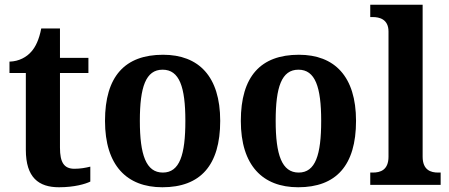

<svg xmlns="http://www.w3.org/2000/svg" viewBox="-20 -780 1895 810"><path d="M229 10C294 10 341 -4 361 -14V-77C341 -72 319 -68 294 -68C250 -68 233 -95 233 -157V-472H353V-536H233V-660H154C145 -613 130 -582 112 -562C93 -540 61 -521 20 -520V-472H89V-148C89 -31 143 10 229 10Z M665 10C825 10 909 -82 909 -270C909 -458 818 -549 668 -549C507 -549 423 -458 423 -270C423 -82 515 10 665 10ZM667 -52C596 -52 570 -127 570 -270C570 -413 595 -486 666 -486C737 -486 762 -413 762 -270C762 -127 738 -52 667 -52Z M1238 10C1398 10 1482 -82 1482 -270C1482 -458 1391 -549 1241 -549C1080 -549 996 -458 996 -270C996 -82 1088 10 1238 10ZM1240 -52C1169 -52 1143 -127 1143 -270C1143 -413 1168 -486 1239 -486C1310 -486 1335 -413 1335 -270C1335 -127 1311 -52 1240 -52Z M1542 0H1839V-52H1828C1798 -52 1763 -62 1763 -119V-760H1542V-708H1553C1579 -708 1619 -700 1619 -647V-119C1619 -62 1584 -52 1553 -52H1542Z"/></svg>

Font: Noto Serif Tamil SemiCondensed
Style: Bold
Weight: 700
Width: 4
Designer: Indian Type Foundry, Tom Grace, and the Monotype Design Team
Foundry: Monotype Imaging Inc.
Version: Version 2.004